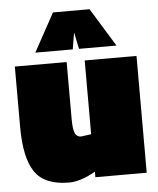

<svg xmlns="http://www.w3.org/2000/svg" viewBox="-53 -768 682 827"><g transform="rotate(-5 288.5 -355.0)"><path d="M325 -505H549V0H327V-24Q263 13 213 13Q107 13 65 -48.5Q23 -110 23 -244V-505H247V-259Q247 -214 255 -197Q263 -180 281 -180L325 -186ZM116 -557 207 -723H365L467 -557H305L290 -629L278 -557Z"/></g></svg>

Font: Titillium Web Black
Style: Regular
Weight: 900
Version: Version 1.002;PS 35.000;hotconv 1.0.70;makeotf.lib2.5.55311